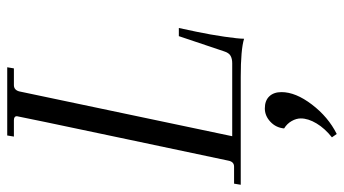

<svg xmlns="http://www.w3.org/2000/svg" viewBox="-236 -445 929 518"><g transform="rotate(-90 228.0 -185.5)"><path d="M317 -23Q329 -23 337 -27.5Q345 -32 349 -45L390 -167H412L402 -120Q394 -82 388.5 -44Q383 -6 383 9Q354 0 280 0H-11L-8 -18H38Q51 -18 54 -33L110 -298Q174 -601 174 -604Q174 -612 163 -612H119L122 -630H306L303 -612H258Q245 -612 241 -598L120 -23ZM141 117Q143 95 159 80Q175 65 195 65Q216 65 227.5 77Q239 89 239 110Q239 148 205.5 192Q172 236 126 259L117 246Q141 227 154.5 204.5Q168 182 168 162Q168 150 161 137.5Q154 125 141 117Z"/></g></svg>

Font: Arapey
Style: Italic
Weight: 400
Italic angle: -12°
Designer: Eduardo Rodriguez Tunni
Foundry: Eduardo Rodriguez Tunni
Version: Version 3.000